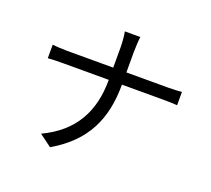

<svg xmlns="http://www.w3.org/2000/svg" viewBox="-133 -940 1267 1151"><g transform="rotate(20 500.0 -365.0)"><path d="M569 -540V-668C569 -698 572 -748 575 -768H476C481 -748 485 -699 485 -669V-540H190C155 -540 118 -543 97 -545V-459C118 -461 155 -462 192 -462H485C485 -257 403 -109 214 -20L292 38C495 -80 569 -243 569 -462H834C865 -462 906 -461 922 -459V-544C906 -542 868 -540 835 -540Z"/></g></svg>

Font: Noto Sans Japanese Regular
Style: Regular
Weight: 400
Designer: Ryoko NISHIZUKA (kana & ideographs); Paul D. Hunt (Latin, Greek & Cyrillic); Wenlong ZHANG (bopomofo); Sandoll Communica
Foundry: Adobe Systems Incorporated
Version: Version 1.000;PS 1;hotconv 1.0.78;makeotf.lib2.5.61930